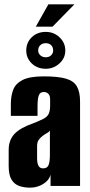

<svg xmlns="http://www.w3.org/2000/svg" viewBox="-20 -857 414 885"><path d="M119 8Q92 8 69.5 0.5Q47 -7 33.5 -28.5Q20 -50 20 -92V-166Q20 -211 46.5 -239.5Q73 -268 134 -289Q164 -301 180.5 -309.5Q197 -318 204 -331.5Q211 -345 211 -370V-400Q211 -411 207.5 -418Q204 -425 197.5 -429Q191 -433 182 -433Q165 -433 159 -418Q153 -403 153 -365V-323H30V-378Q30 -415 41 -443.5Q52 -472 84.5 -488.5Q117 -505 182 -505Q248 -505 284 -494.5Q320 -484 334.5 -458.5Q349 -433 349 -389V0H213V-52Q206 -25 178.5 -8.5Q151 8 119 8ZM179 -81Q198 -81 204 -96.5Q210 -112 210 -143V-256Q207 -249 196.5 -243.5Q186 -238 177 -231Q164 -221 157.5 -211Q151 -201 151 -182V-126Q151 -111 154 -101Q157 -91 163 -86Q169 -81 179 -81ZM191 -540Q152 -540 126.5 -564.5Q101 -589 101 -624Q101 -661 126.5 -685.5Q152 -710 191 -710Q228 -710 254.5 -685Q281 -660 281 -624Q281 -589 254 -564.5Q227 -540 191 -540ZM191 -593Q206 -593 215.5 -602Q225 -611 225 -624Q225 -640 215.5 -649Q206 -658 191 -658Q176 -658 166 -649Q156 -640 156 -624Q156 -611 166 -602Q176 -593 191 -593ZM145 -734 203 -837H323L222 -734Z"/></svg>

Font: Alumni Sans Thin ExtraBold
Style: Regular
Weight: 800
Version: Version 1.018